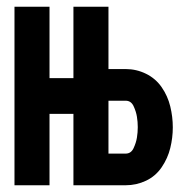

<svg xmlns="http://www.w3.org/2000/svg" viewBox="-20 -550 540 570"><path d="M23 0V-530H127V-318H198V-530H302V-345H353Q385 -345 413.5 -331Q442 -317 460 -291Q478 -265 485.5 -234Q493 -203 493 -172Q493 -141 485.5 -110.5Q478 -80 460 -53.5Q442 -27 413.5 -13.5Q385 0 353 0H198V-212H127V0ZM353 -94Q369 -94 376.5 -110Q384 -126 386.5 -141.5Q389 -157 389 -172.5Q389 -188 386.5 -203.5Q384 -219 376.5 -235Q369 -251 353 -251H302V-94Z"/></svg>

Font: Iosevka SS01
Style: Bold
Weight: 700
Monospace: yes
Designer: Belleve Invis
Foundry: Belleve Invis
Version: 2.3.3; ttfautohint (v1.8.3)